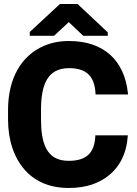

<svg xmlns="http://www.w3.org/2000/svg" viewBox="-20 -925 679 955"><path d="M20 -332C20 -280 27 -233 41 -191C79 -76 168 10 321 10C366 10 405 4 440 -8C539 -43 606 -122 615 -244L616 -252H454V-245C449 -163 409 -125 321 -125C209 -125 184 -216 184 -333V-378C184 -502 215 -586 323 -586C411 -586 450 -545 455 -462V-455H617L616 -463C599 -621 500 -721 323 -721C277 -721 236 -713 199 -697C86 -649 20 -535 20 -378ZM128 -747H249L322 -815L394 -747H516V-764L366 -905H278L128 -766Z"/></svg>

Font: Asimov Pro
Style: Blk
Weight: 900
Designer: Google
Version: Version 2.000980; 2014